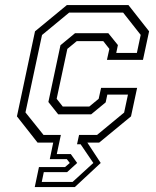

<svg xmlns="http://www.w3.org/2000/svg" viewBox="-20 -560 614 754"><path d="M116.5 174.5 133 96H235.5L254 80L242.5 65H175.5L189 0H127.5L46.5 -103L117.5 -437L242.5 -540H484.5L565.5 -437L541.5 -325H400L409.5 -368L385.5 -398.5H281.5L244.5 -368L202.5 -172L226.5 -141.5H330.5L367.5 -172L377 -215H518.5L494.5 -103L369.5 0H323L375.5 80L274 174.5ZM144 154.5H265L346.5 80L296.5 6.5H282.5L290.5 -30H361L467.5 -118L482.5 -188.5H401.5L395 -158L338 -111H208.5L170 -159.5L217.5 -382.5L274.5 -429.5H405.5L443 -383L436.5 -352H517.5L532.5 -423L463.5 -510.5H251.5L145 -422.5L80 -118.5L151 -30H219L203 45H258L283 80L243.5 116H152Z"/></svg>

Font: Tourney Thin Light
Style: Italic
Weight: 300
Italic angle: -12°
Version: Version 1.015